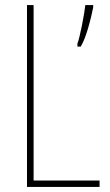

<svg xmlns="http://www.w3.org/2000/svg" viewBox="-20 -800 431 754"><path d="M86 -66H371V-91H112V-780H86ZM346 -771V-780H315C312 -748 293 -649 284 -629V-617H297C319 -652 338 -731 346 -771Z"/></svg>

Font: Noto Sans Malayalam UI Condensed Thin
Style: Regular
Weight: 100
Width: 3
Designer: Jelle Bosma - Monotype Design Team
Foundry: Monotype Imaging Inc.
Version: Version 2.104